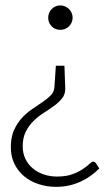

<svg xmlns="http://www.w3.org/2000/svg" viewBox="-20 -526 410 727"><path d="M356 112Q342.5 125.5 325.5 138Q308.5 150.5 288.2 160.2Q268 170 244 175.8Q220 181.5 192 181.5Q157.5 181.5 126.2 171.2Q95 161 71.8 141.8Q48.5 122.5 34.8 94.8Q21 67 21 31.5Q21 -6.5 33 -33.2Q45 -60 62.8 -79.2Q80.5 -98.5 101.5 -112.8Q122.5 -127 141 -139.5Q159.5 -152 172.2 -165Q185 -178 186 -195.5L191.5 -277H224L227 -192V-189.5Q227 -168.5 215 -153.5Q203 -138.5 185.2 -125.5Q167.5 -112.5 146.5 -99.2Q125.5 -86 107.8 -68.8Q90 -51.5 78 -28.2Q66 -5 66 28Q66 55 76.5 76.2Q87 97.5 105 112.2Q123 127 146.5 134.8Q170 142.5 195.5 142.5Q230 142.5 253.8 133.8Q277.5 125 293.5 114.2Q309.5 103.5 318.5 94.8Q327.5 86 332.5 86Q337 86 339.2 87.8Q341.5 89.5 343.5 92.5ZM162.5 -459Q162.5 -468.5 166 -477Q169.5 -485.5 175.8 -491.8Q182 -498 190.2 -501.8Q198.5 -505.5 208.5 -505.5Q218 -505.5 226.5 -501.8Q235 -498 241.2 -491.8Q247.5 -485.5 251.2 -477Q255 -468.5 255 -459Q255 -449 251.2 -440.8Q247.5 -432.5 241.2 -426.2Q235 -420 226.5 -416.5Q218 -413 208.5 -413Q189 -413 175.8 -426.2Q162.5 -439.5 162.5 -459Z"/></svg>

Font: Lato TR Light
Style: Regular
Weight: 300
Designer: Lukasz Dziedzic
Foundry: Lukasz Dziedzic
Version: Version 1.104 2013